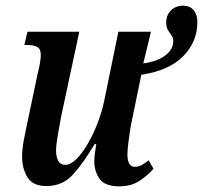

<svg xmlns="http://www.w3.org/2000/svg" viewBox="-20 -648 717 678"><path d="M401 10Q351 10 332 -16Q313 -42 313 -79Q313 -100 320 -139H314Q275 -73 238 -32Q201 9 144 9Q96 9 77 -22Q58 -53 58 -95Q58 -121 64 -153Q70 -185 76 -212L113 -388Q118 -407 121 -424.5Q124 -442 124 -454Q124 -476 111 -482.5Q98 -489 78 -489H66L77 -536H260L196 -237Q191 -209 184.5 -173Q178 -137 178 -116Q178 -95 185.5 -80.5Q193 -66 211 -66Q229 -66 249.5 -86Q270 -106 289.5 -139.5Q309 -173 324.5 -213Q340 -253 348 -292L398 -536H513L486 -424Q536 -431 564 -452.5Q592 -474 592 -503Q592 -514 586 -522.5Q580 -531 573.5 -541Q567 -551 567 -569Q567 -595 584 -611.5Q601 -628 627 -628Q650 -628 663.5 -612.5Q677 -597 677 -570Q677 -501 627.5 -450Q578 -399 479 -384L444 -214Q441 -200 438 -179Q435 -158 432.5 -137.5Q430 -117 430 -103Q430 -59 456 -59Q469 -59 480 -65Q491 -71 505 -82L522 -52Q503 -30 473.5 -10Q444 10 401 10Z"/></svg>

Font: Noto Serif ExtraCondensed SemiBold
Style: Italic
Weight: 600
Width: 2
Italic angle: -12°
Designer: Monotype Design Team
Foundry: Monotype Imaging Inc.
Version: Version 2.013